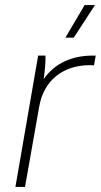

<svg xmlns="http://www.w3.org/2000/svg" viewBox="-20 -740 399 760"><path d="M41 0H79L135 -317C153 -423 231 -482 335 -482C341 -482 347 -482 352 -481L359 -520H348C265 -520 197 -490 153 -427C158 -463 161 -499 160 -520H131ZM272 -591 356 -720H315L239 -591Z"/></svg>

Font: Fixel Text 20240404 ExtraLight
Style: Italic
Weight: 200
Width: 4
Italic angle: -10°
Designer: AlfaBravo + MacPaw
Foundry: Kyrylo Tkachov, Marchela Mozhyna, Serhii Makarenko, Maria Weinstein, Zakhar Kryvoshyya
Version: Version 1.211;Glyphs 3.2 (3225)